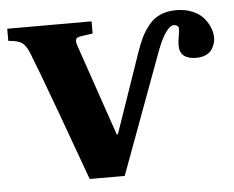

<svg xmlns="http://www.w3.org/2000/svg" viewBox="-50 -551 730 600"><g transform="rotate(-5 314.5 -251.0)"><path d="M-7.8 -452.1V-490.2H256.8V-452.1L220.2 -446.8Q207 -445.3 204.1 -438.7Q201.2 -432.1 206.1 -418L304.2 -131.8H308.1L394 -380.9Q403.3 -408.2 412.8 -427.5Q422.4 -446.8 437.3 -465.1Q452.1 -483.4 473.6 -492.7Q495.1 -502 522.9 -502Q551.3 -502 573.5 -492.7Q595.7 -483.4 608.4 -468.5Q621.1 -453.6 627.4 -437.5Q633.8 -421.4 633.8 -405.8Q633.8 -400.9 632.8 -395Q631.8 -389.2 628.2 -380.4Q624.5 -371.6 618.4 -364.7Q612.3 -357.9 600.6 -353Q588.9 -348.1 573.2 -348.1Q521 -348.1 521 -392.1Q521 -401.4 523.9 -418.7Q526.9 -436 526.9 -443.8Q526.9 -449.7 522.2 -452.9Q517.6 -456.1 512.2 -456.1Q488.3 -456.1 460 -384.8L317.9 0H208L129.9 -214.8Q74.2 -366.2 57.1 -408.2Q47.4 -432.6 34.4 -441.4Q21.5 -450.2 -7.8 -452.1Z"/></g></svg>

Font: Linguistics Pro
Style: Bold
Weight: 700
Designer: Stefan Peev, Context Ltd
Foundry: Stefan Peev, Context Ltd
Version: Version 001.000